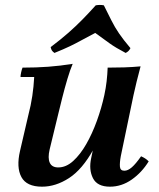

<svg xmlns="http://www.w3.org/2000/svg" viewBox="-20 -722 629 758"><path d="M146 15Q85 15 64.5 -23Q44 -61 59 -126L92 -268Q102 -306 107.5 -343Q113 -380 115 -418H61Q61 -425 63.5 -436.5Q66 -448 69 -455Q123 -455 170.5 -458.5Q218 -462 267 -470Q257 -447 246 -410Q235 -373 225.5 -335Q216 -297 209 -268L176 -132Q168 -98 176.5 -79.5Q185 -61 210 -61Q241 -61 269 -86.5Q297 -112 320.5 -153Q344 -194 362.5 -245Q381 -296 392 -347H422Q393 -212 349 -132.5Q305 -53 252.5 -19Q200 15 146 15ZM414 15Q364 15 347 -18.5Q330 -52 340 -98L392 -347Q398 -375 401 -401.5Q404 -428 405 -455Q439 -455 470.5 -456Q502 -457 535 -460Q526 -427 519.5 -400Q513 -373 507 -346L457 -106Q452 -79 453.5 -63.5Q455 -48 471 -48Q485 -48 500.5 -61.5Q516 -75 537 -105Q546 -101 553 -96.5Q560 -92 567 -85Q540 -41 500 -13Q460 15 414 15ZM195 -513Q188 -518 185 -522.5Q182 -527 180 -536Q221 -567 250.5 -593Q280 -619 305 -644.5Q330 -670 358 -701Q375 -704 390 -701Q407 -667 420 -641Q433 -615 450 -590Q467 -565 495 -532Q489 -519 476 -513Q436 -534 412.5 -551Q389 -568 356 -592Q325 -576 302.5 -563.5Q280 -551 256 -539.5Q232 -528 195 -513Z"/></svg>

Font: Poltawski Nowy SemiBold
Style: Italic
Weight: 600
Italic angle: -12°
Version: Version 1.001;gftools[0.9.25]